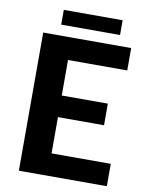

<svg xmlns="http://www.w3.org/2000/svg" viewBox="-93 -926 761 993"><g transform="rotate(10 287.0 -430.0)"><path d="M76 0ZM538 -725.5V-608H227V-421.5H469V-308H227V-117.5H538V0H76V-725.5ZM160.5 -859.5H469.5V-782H160.5Z"/></g></svg>

Font: Lato Heavy
Style: Regular
Weight: 800
Designer: Lukasz Dziedzic
Foundry: tyPoland Lukasz Dziedzic
Version: Version 2.007; 2014-02-27